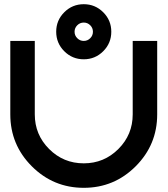

<svg xmlns="http://www.w3.org/2000/svg" viewBox="-20 -899 802 919"><path d="M29.3 -351.6V-703.1H146.5V-351.6Q146.5 -254.4 215.1 -185.8Q283.7 -117.2 380.9 -117.2Q478 -117.2 546.6 -185.8Q615.2 -254.4 615.2 -351.6V-703.1H732.4V-351.6Q732.4 -206.1 629.4 -103Q526.4 0 380.9 0Q235.4 0 132.3 -103Q29.3 -206.1 29.3 -351.6ZM380.9 -615.2Q326.2 -615.2 287.6 -653.8Q249 -692.4 249 -747.1Q249 -801.8 287.6 -840.3Q326.2 -878.9 380.9 -878.9Q435.5 -878.9 474.1 -840.3Q512.7 -801.8 512.7 -747.1Q512.7 -692.4 474.1 -653.8Q435.5 -615.2 380.9 -615.2ZM380.9 -703.1Q398.9 -703.1 411.9 -716.1Q424.8 -729 424.8 -747.1Q424.8 -765.1 411.9 -778.1Q398.9 -791 380.9 -791Q362.8 -791 349.9 -778.1Q336.9 -765.1 336.9 -747.1Q336.9 -729 349.9 -716.1Q362.8 -703.1 380.9 -703.1Z"/></svg>

Font: Gerhaus
Style: Regular
Weight: 400
Designer: GGBotNet
Foundry: GGBotNet
Version: 1.01